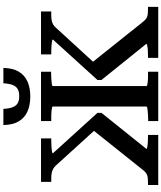

<svg xmlns="http://www.w3.org/2000/svg" viewBox="72 -1050 978 1163"><g transform="rotate(-90 561.5 -469.0)"><path d="M792 0V-62H800Q819 -62 836.5 -63Q854 -64 865.5 -66.5Q877 -69 877 -72L658 -344V-368L903 -638Q903 -642 891 -644Q879 -646 861 -647Q843 -648 824 -648H813V-710H1073V-648H1050Q1033 -648 1019.5 -645.5Q1006 -643 995 -637Q984 -631 973 -618L733 -356L751 -417L1013 -89Q1023 -77 1033 -71Q1043 -65 1056.5 -63.5Q1070 -62 1087 -62H1101V0ZM325 0H22V-62H36Q54 -62 66.5 -63.5Q79 -65 89.5 -71Q100 -77 110 -89L372 -417L380 -356L141 -619Q130 -631 118.5 -637Q107 -643 94 -645.5Q81 -648 64 -648H41V-710H304V-648H294Q275 -648 256.5 -647Q238 -646 226 -644Q214 -642 214 -638L459 -368V-344L240 -71Q240 -69 252 -66.5Q264 -64 281.5 -63Q299 -62 317 -62H325ZM409 0V-61H418Q431 -61 445 -62Q459 -63 470.5 -64Q482 -65 489.5 -66.5Q497 -68 497 -71V-639Q497 -642 489.5 -643.5Q482 -645 470.5 -646.5Q459 -648 445 -648Q431 -648 418 -648H409V-710H708V-649H699Q686 -649 672 -648Q658 -647 646.5 -646Q635 -645 628 -643.5Q621 -642 621 -639V-71Q621 -68 628 -66.5Q635 -65 646.5 -63.5Q658 -62 672 -62Q686 -62 699 -62H708V0ZM558 -775Q506 -775 467.5 -792Q429 -809 407.5 -845Q386 -881 385 -938H483Q485 -902 493.5 -881Q502 -860 518 -851Q534 -842 560 -842Q586 -842 602.5 -851Q619 -860 627.5 -881Q636 -902 638 -938H731Q730 -881 708.5 -845Q687 -809 648.5 -792Q610 -775 558 -775Z"/></g></svg>

Font: Roboto Serif Medium
Style: Regular
Weight: 500
Designer: Greg Gazdowicz
Foundry: Commercial Type
Version: Version 1.008